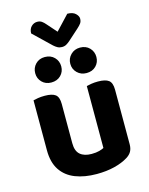

<svg xmlns="http://www.w3.org/2000/svg" viewBox="-133 -983 841 1082"><g transform="rotate(-15 287.0 -442.0)"><path d="M57.5 -187.2V-259.2H205.9V-188.2Q205.9 -142.4 229.7 -122Q253.4 -101.6 295.9 -101.6Q323 -101.6 341.1 -106.7Q359.2 -111.8 368.4 -117V-259.2H516.8V-98.7Q516.8 -74.7 507.5 -57.6Q498.2 -40.6 477.2 -27.8Q445.3 -8 398.6 3.7Q351.9 15.3 294.9 15.3Q224.4 15.3 170.6 -5.7Q116.9 -26.8 87.2 -71.4Q57.5 -116.1 57.5 -187.2ZM516.8 -214.1H368.4V-478.2Q378 -481 396.1 -483.9Q414.2 -486.8 435 -486.8Q478.3 -486.8 497.6 -472.2Q516.8 -457.6 516.8 -417.1ZM205.9 -214.1H57.5V-478.2Q67.1 -481 85.2 -483.9Q103.3 -486.8 124.4 -486.8Q167.4 -486.8 186.7 -472.2Q205.9 -457.6 205.9 -417.1ZM258 -623Q258 -591.9 236.8 -570.5Q215.6 -549.2 181.2 -549.2Q148.3 -549.2 127.2 -570.5Q106.1 -591.9 106.1 -623Q106.1 -654.1 127.2 -675.9Q148.3 -697.6 181.2 -697.6Q215.6 -697.6 236.8 -675.9Q258 -654.1 258 -623ZM463 -623Q463 -591.9 442 -570.5Q421 -549.2 386.8 -549.2Q354.2 -549.2 332.5 -570.5Q310.8 -591.9 310.8 -623Q310.8 -654.1 332.5 -675.9Q354.2 -697.6 386.8 -697.6Q421 -697.6 442 -675.9Q463 -654.1 463 -623ZM243.8 -748.3 142.1 -845.8Q142.3 -871.2 157 -885.8Q171.7 -900.4 191.6 -900.4Q207.4 -900.4 218.2 -892.7Q229 -885 238.7 -873.3L288.7 -816.6L367.4 -900.4Q399.4 -900.1 414.9 -885.2Q430.5 -870.2 430.5 -855.4Q430.5 -839.4 423 -828.7Q415.4 -818 401.4 -805.5L337.1 -747.8Q327.6 -739.6 316.6 -733.1Q305.5 -726.7 290.7 -726.7Q276.1 -726.7 265.1 -732.9Q254 -739 243.8 -748.3Z"/></g></svg>

Font: Baloo Paaji 2
Style: Regular
Weight: 400
Designer: Shuchita Grover, Noopur Datye and Ek Type
Foundry: Ek Type
Version: Version 1.700